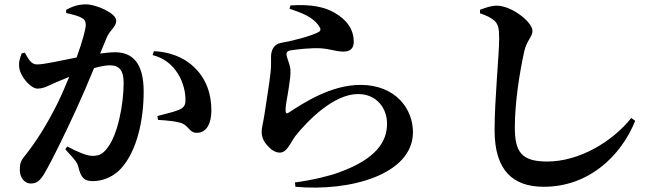

<svg xmlns="http://www.w3.org/2000/svg" viewBox="-20 -808 3040 882"><path d="M681 -555C735 -541 771 -511 797 -470C824 -427 832 -380 832 -351C833 -324 824 -313 801 -303C779 -294 745 -286 703 -275L706 -257C741 -256 793 -250 815 -242C848 -229 850 -197 885 -198C929 -198 951 -241 951 -301C951 -379 926 -449 870 -501C820 -549 752 -570 687 -573ZM284 -748C312 -742 342 -735 358 -724C370 -718 374 -707 374 -694C374 -674 358 -616 332 -544C255 -529 184 -512 150 -512C124 -512 112 -534 94 -566L80 -563C72 -543 64 -521 69 -494C76 -453 122 -401 152 -401C179 -401 198 -412 231 -427L298 -455C282 -416 265 -376 246 -337C197 -237 143 -153 94 -92C75 -69 71 -57 71 -27C71 11 96 35 120 35C147 35 163 25 185 -13C221 -74 283 -203 329 -303C354 -357 385 -429 412 -495C440 -503 466 -508 484 -508C531 -508 548 -481 548 -427C548 -327 520 -185 472 -127C453 -102 437 -92 405 -92C378 -92 339 -109 289 -135L280 -122C328 -70 335 -61 340 -41C352 9 367 24 406 24C457 24 504 1 536 -34C610 -115 640 -259 640 -387C640 -520 588 -568 508 -568C489 -568 464 -565 440 -562L471 -637C485 -670 514 -685 514 -713C514 -748 421 -788 375 -788C333 -788 305 -774 284 -763Z M1310 -768C1372 -747 1420 -728 1446 -687C1455 -675 1454 -666 1442 -660C1409 -642 1315 -618 1271 -611C1236 -605 1225 -574 1225 -547C1225 -522 1226 -505 1223 -476C1218 -429 1202 -330 1195 -283C1189 -244 1182 -222 1182 -203C1182 -180 1190 -159 1208 -140C1227 -118 1246 -107 1265 -107C1298 -107 1311 -147 1336 -182C1393 -254 1513 -376 1625 -376C1711 -376 1758 -310 1758 -240C1758 -158 1709 -78 1537 -16C1491 1 1413 20 1335 30L1337 50C1588 73 1877 -6 1877 -201C1877 -308 1797 -418 1636 -418C1500 -418 1376 -336 1305 -290C1297 -285 1293 -287 1292 -298C1291 -328 1302 -369 1307 -408C1311 -440 1316 -461 1314 -490C1311 -518 1296 -543 1296 -559C1296 -567 1300 -575 1318 -577C1343 -581 1409 -589 1456 -586C1501 -582 1525 -571 1558 -571C1591 -571 1605 -588 1605 -616C1605 -674 1573 -717 1516 -750C1475 -774 1413 -790 1314 -783Z M2185 -747C2218 -735 2233 -728 2250 -714C2268 -698 2273 -680 2273 -631C2273 -556 2252 -353 2252 -210C2252 -23 2338 50 2478 50C2684 50 2832 -90 2898 -253L2880 -266C2792 -156 2640 -66 2494 -66C2376 -66 2345 -109 2345 -223C2345 -338 2367 -475 2388 -571C2399 -622 2426 -638 2426 -666C2426 -707 2331 -781 2263 -782C2237 -782 2211 -773 2185 -763Z"/></svg>

Font: Noto Serif KR
Style: Bold
Weight: 700
Designer: Ryoko NISHIZUKA 西塚涼子 (kana & ideographs); Frank Grießhammer (Latin, Greek & Cyrillic); Wenlong ZHANG 张文龙 (bopomofo); San
Foundry: Adobe
Version: Version 2.001;hotconv 1.1.0;makeotfexe 2.6.0